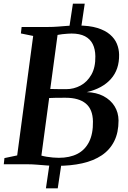

<svg xmlns="http://www.w3.org/2000/svg" viewBox="-30 -889 694 1039"><path d="M278 8.5Q252.5 8.5 224.8 6.5Q197 4.5 170.8 2.2Q144.5 0 122 0H-9.5L-6 -33.5L63 -48L149.5 -694.5L83 -708L87 -743H229Q258 -743 283 -745Q308 -747 333.5 -749Q359 -751 389.5 -751Q453.5 -751 496.5 -737.8Q539.5 -724.5 565.2 -702.2Q591 -680 602.5 -652Q614 -624 614.5 -593.5Q616 -513 570 -461.5Q524 -410 439.5 -390.5Q491.5 -389 530 -368.8Q568.5 -348.5 589.8 -314.5Q611 -280.5 611.5 -237Q611.5 -171.5 588 -124.8Q564.5 -78 520.5 -48.5Q476.5 -19 415 -5.2Q353.5 8.5 278 8.5ZM328 -406.5Q369.5 -406.5 405.8 -426Q442 -445.5 464.5 -485Q487 -524.5 486 -584.5Q485.5 -623 471.8 -650.5Q458 -678 429.8 -692.8Q401.5 -707.5 357 -707.5Q348 -707.5 334.5 -706.5Q321 -705.5 306.8 -704Q292.5 -702.5 281.5 -700L242 -407.5Q261.5 -407 283.5 -406.8Q305.5 -406.5 328 -406.5ZM288 -35Q347 -35 388.5 -56.2Q430 -77.5 452 -121.2Q474 -165 473 -231.5Q472 -297.5 434.2 -328.8Q396.5 -360 325 -360Q294 -360 273.5 -359.8Q253 -359.5 236 -358.5L194 -47Q206 -43.5 222.5 -40.8Q239 -38 256.5 -36.5Q274 -35 288 -35ZM218.5 130 240 -16.5H304.5L282.5 130ZM342.5 -724.5 364.5 -869H428.5L407 -724.5Z"/></svg>

Font: Merriweather 72pt SemiBold
Style: Italic
Weight: 600
Italic angle: -7.8°
Version: Version 2.101